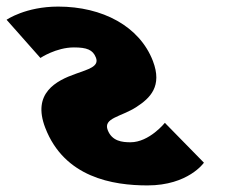

<svg xmlns="http://www.w3.org/2000/svg" viewBox="-146 -548 713 583"><path d="M30.6 -528C165.6 -528 277.7 -468 318.2 -363C347.8 -286 309.7 -250 268.1 -223C221.6 -193 166.8 -190 181.1 -153C194.2 -119 225.3 -116 250.3 -116C307.3 -116 354.6 -175 354.6 -175L473.2 -54C473.2 -54 425.8 15 301.8 15C196.8 15 49.5 -9 -8.6 -160C-49.1 -265 24.3 -303 84.2 -324C122.8 -338 155.7 -346 145.3 -373C136.1 -397 117.4 -404 78.4 -404C24.4 -404 -23.3 -372 -23.3 -372L-126 -488C-126 -488 -68.4 -528 30.6 -528Z"/></svg>

Font: Hussar
Style: BdOpOblFour
Weight: 700
Foundry: Cannot Into Space Fonts
Version: Version 2.00